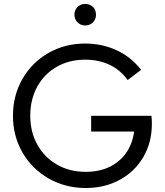

<svg xmlns="http://www.w3.org/2000/svg" viewBox="-20 -942 838 976"><path d="M45.9 -353.5Q45.9 -457 94.2 -541Q142.6 -625 226.6 -672.9Q310.5 -720.7 413.1 -720.7Q498 -720.7 571.8 -687Q645.5 -653.3 697.3 -586.9L628.9 -535.2Q590.8 -587.9 535.6 -613.3Q480.5 -638.7 413.1 -638.7Q332 -638.7 268.6 -602.5Q205.1 -566.4 169.4 -501.5Q133.8 -436.5 133.8 -353.5Q133.8 -271.5 169.9 -206.5Q206.1 -141.6 270 -105Q334 -68.4 416 -68.4Q491.2 -68.4 547.4 -99.1Q603.5 -129.9 633.8 -185.1Q664.1 -240.2 664.1 -312.5L698.2 -273.4H443.4V-353.5H750Q752 -330.1 752 -312.5Q752 -218.8 709 -144.5Q666 -70.3 589.4 -28.3Q512.7 13.7 416 13.7Q312.5 13.7 227.5 -34.7Q142.6 -83 94.2 -167Q45.9 -251 45.9 -353.5ZM358.4 -867.2Q358.4 -882.8 365.7 -895.5Q373 -908.2 385.3 -915Q397.5 -921.9 413.1 -921.9Q428.7 -921.9 441.4 -915Q454.1 -908.2 460.9 -895.5Q467.8 -882.8 467.8 -867.2Q467.8 -851.6 460.9 -839.4Q454.1 -827.1 441.4 -819.8Q428.7 -812.5 413.1 -812.5Q397.5 -812.5 385.3 -819.8Q373 -827.1 365.7 -839.4Q358.4 -851.6 358.4 -867.2Z"/></svg>

Font: Wanted Sans Variable
Style: Regular
Weight: 400
Designer: Original Design by Kil Hyung-jin and Kang Hanbin, Wanted Lab, Inc; Hangeul from Source Han Sans by Jang Soo-young and Ka
Foundry: Wanted Lab, Inc.
Version: Version 1.003;Glyphs 3.2 (3227)